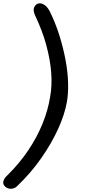

<svg xmlns="http://www.w3.org/2000/svg" viewBox="-35 -819 565 1176"><path d="M-8 319Q-19 306 -13.5 288.5Q-8 271 9 256Q85 181 138.5 101Q192 21 225.5 -61.5Q259 -144 272 -225Q285 -296 278.5 -376.5Q272 -457 248 -544.5Q224 -632 181 -722Q167 -753 173 -770.5Q179 -788 193 -795Q210 -803 230.5 -793Q251 -783 268 -753Q304 -681 328 -604.5Q352 -528 366 -454Q380 -380 382 -313.5Q384 -247 375 -196Q362 -120 321.5 -30.5Q281 59 217.5 150Q154 241 69 322Q51 339 27.5 337Q4 335 -8 319Z"/></svg>

Font: Edu VIC WA NT Beginner SemiBold
Style: Regular
Weight: 600
Designer: Tina and Corey Anderson
Foundry: Google for Education
Version: Version 1.003